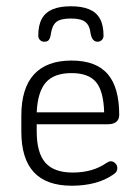

<svg xmlns="http://www.w3.org/2000/svg" viewBox="-20 -582 445 612"><path d="M97 -186H325Q341 -186 350.5 -193.5Q360 -201 360 -216Q360 -259 351 -291.5Q342 -324 324 -345Q287 -389 208 -389Q129 -389 88.5 -345Q48 -301 48 -213V-163Q48 -76 88 -33Q128 10 209 10Q249 10 282.5 1Q316 -8 340 -25Q348 -30 351 -35Q354 -40 354 -46Q354 -55 347.5 -61.5Q341 -68 333 -68Q328 -68 320 -63Q297 -47 270 -39.5Q243 -32 212 -32Q152 -32 124.5 -63.5Q97 -95 97 -163ZM312 -224H97Q100 -289 126 -319Q152 -349 208 -349Q262 -349 286 -320.5Q310 -292 312 -224ZM142 -473Q146 -501 159.5 -512Q173 -523 206 -523Q238 -523 252 -512Q266 -501 269 -474Q274 -449 291 -449Q299 -449 304.5 -454.5Q310 -460 310 -468Q310 -502 298.5 -522.5Q287 -543 264 -552.5Q241 -562 206 -562Q171 -562 148 -552.5Q125 -543 113.5 -522.5Q102 -502 102 -468Q102 -460 107.5 -454.5Q113 -449 121 -449Q131 -449 135.5 -454.5Q140 -460 142 -473Z"/></svg>

Font: Beiruti Light
Style: Regular
Weight: 300
Designer: Arlette Boutros
Foundry: Boutros
Version: Version 1.41